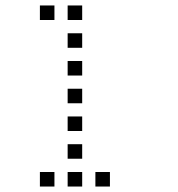

<svg xmlns="http://www.w3.org/2000/svg" viewBox="-20 -696 640 692"><path d="M124.8 -676.2Q123.8 -676.2 123.8 -676.2Q123.8 -676.2 123.8 -675.2V-624.8Q123.8 -623.8 123.8 -623.8Q123.8 -623.8 124.8 -623.8H175.2Q176.2 -623.8 176.2 -623.8Q176.2 -623.8 176.2 -624.8V-675.2Q176.2 -676.2 176.2 -676.2Q176.2 -676.2 175.2 -676.2ZM224.8 -676.2Q223.8 -676.2 223.8 -676.2Q223.8 -676.2 223.8 -675.2V-624.8Q223.8 -623.8 223.8 -623.8Q223.8 -623.8 224.8 -623.8H275.2Q276.2 -623.8 276.2 -623.8Q276.2 -623.8 276.2 -624.8V-675.2Q276.2 -676.2 276.2 -676.2Q276.2 -676.2 275.2 -676.2ZM224.8 -576.2Q223.8 -576.2 223.8 -576.2Q223.8 -576.2 223.8 -575.2V-524.8Q223.8 -523.8 223.8 -523.8Q223.8 -523.8 224.8 -523.8H275.2Q276.2 -523.8 276.2 -523.8Q276.2 -523.8 276.2 -524.8V-575.2Q276.2 -576.2 276.2 -576.2Q276.2 -576.2 275.2 -576.2ZM224.8 -476.2Q223.8 -476.2 223.8 -476.2Q223.8 -476.2 223.8 -475.2V-424.8Q223.8 -423.8 223.8 -423.8Q223.8 -423.8 224.8 -423.8H275.2Q276.2 -423.8 276.2 -423.8Q276.2 -423.8 276.2 -424.8V-475.2Q276.2 -476.2 276.2 -476.2Q276.2 -476.2 275.2 -476.2ZM224.8 -376.2Q223.8 -376.2 223.8 -376.2Q223.8 -376.2 223.8 -375.2V-324.8Q223.8 -323.8 223.8 -323.8Q223.8 -323.8 224.8 -323.8H275.2Q276.2 -323.8 276.2 -323.8Q276.2 -323.8 276.2 -324.8V-375.2Q276.2 -376.2 276.2 -376.2Q276.2 -376.2 275.2 -376.2ZM224.8 -276.2Q223.8 -276.2 223.8 -276.2Q223.8 -276.2 223.8 -275.2V-224.8Q223.8 -223.8 223.8 -223.8Q223.8 -223.8 224.8 -223.8H275.2Q276.2 -223.8 276.2 -223.8Q276.2 -223.8 276.2 -224.8V-275.2Q276.2 -276.2 276.2 -276.2Q276.2 -276.2 275.2 -276.2ZM224.8 -176.2Q223.8 -176.2 223.8 -176.2Q223.8 -176.2 223.8 -175.2V-124.8Q223.8 -123.8 223.8 -123.8Q223.8 -123.8 224.8 -123.8H275.2Q276.2 -123.8 276.2 -123.8Q276.2 -123.8 276.2 -124.8V-175.2Q276.2 -176.2 276.2 -176.2Q276.2 -176.2 275.2 -176.2ZM124.8 -76.2Q123.8 -76.2 123.8 -76.2Q123.8 -76.2 123.8 -75.2V-24.8Q123.8 -23.8 123.8 -23.8Q123.8 -23.8 124.8 -23.8H175.2Q176.2 -23.8 176.2 -23.8Q176.2 -23.8 176.2 -24.8V-75.2Q176.2 -76.2 176.2 -76.2Q176.2 -76.2 175.2 -76.2ZM224.8 -76.2Q223.8 -76.2 223.8 -76.2Q223.8 -76.2 223.8 -75.2V-24.8Q223.8 -23.8 223.8 -23.8Q223.8 -23.8 224.8 -23.8H275.2Q276.2 -23.8 276.2 -23.8Q276.2 -23.8 276.2 -24.8V-75.2Q276.2 -76.2 276.2 -76.2Q276.2 -76.2 275.2 -76.2ZM324.8 -76.2Q323.8 -76.2 323.8 -76.2Q323.8 -76.2 323.8 -75.2V-24.8Q323.8 -23.8 323.8 -23.8Q323.8 -23.8 324.8 -23.8H375.2Q376.2 -23.8 376.2 -23.8Q376.2 -23.8 376.2 -24.8V-75.2Q376.2 -76.2 376.2 -76.2Q376.2 -76.2 375.2 -76.2Z"/></svg>

Font: Doto Black
Style: Regular
Weight: 900
Monospace: yes
Version: Version 1.000